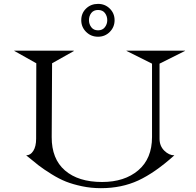

<svg xmlns="http://www.w3.org/2000/svg" viewBox="-20 -964 1020 999"><path d="M54.2 -700.2H363.8V-698.2L251 -634.8L249 -251Q248.5 -137.2 318.1 -77.1Q387.7 -17.1 511.2 -17.1Q627.9 -17.1 699.5 -77.9Q771 -138.7 771 -251V-632.8L638.2 -699.2V-700.2H942.9V-699.2L810.1 -632.8V-242.2Q810.1 -204.6 834.7 -180.2Q859.4 -155.8 887.2 -155.8Q786.6 -65.4 699.7 -25.1Q612.8 15.1 504.9 15.1Q454.1 15.1 406.7 5.1Q359.4 -4.9 323.5 -19Q287.6 -33.2 247.6 -58.1Q207.5 -83 180.9 -103.5Q154.3 -124 116.2 -155.8Q138.7 -155.8 153.3 -179Q168 -202.1 168 -242.2L168.9 -634.8L54.2 -699.2ZM402.8 -858.9Q402.8 -895.5 428 -919.7Q453.1 -943.8 490.2 -943.8Q526.4 -943.8 551.3 -919.2Q576.2 -894.5 576.2 -858.9Q576.2 -823.2 551.3 -798.1Q526.4 -772.9 490.2 -772.9Q453.1 -772.9 428 -798.1Q402.8 -823.2 402.8 -858.9ZM442.9 -858.9Q442.9 -838.4 455.1 -822.3Q467.3 -806.2 490.2 -806.2Q513.2 -806.2 525.6 -822.3Q538.1 -838.4 538.1 -858.9Q538.1 -879.9 526.1 -896Q514.2 -912.1 490.2 -912.1Q467.3 -912.1 455.1 -896.5Q442.9 -880.9 442.9 -858.9Z"/></svg>

Font: Messapia
Style: Regular
Weight: 400
Designer: Luca Marsano
Foundry: Collletttivo
Version: Version 1.000;FEAKit 1.0